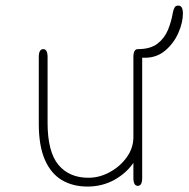

<svg xmlns="http://www.w3.org/2000/svg" viewBox="-20 -657 676 688"><path d="M135 -481Q150.5 -481 150.5 -452.5V-217Q150.5 -113.5 189 -66.8Q227.5 -20 297 -20Q336 -20 373 -40Q410 -60 434 -93.2Q458 -126.5 458 -166Q458 -179.5 460.8 -184Q463.5 -188.5 471 -188.5Q478 -188.5 482.8 -183.2Q487.5 -178 487.5 -164Q487.5 -118 461.2 -78Q435 -38 391 -13.2Q347 11.5 293.5 11.5Q240.5 11.5 201.2 -12Q162 -35.5 140.5 -85.2Q119 -135 119 -212.5V-452.5Q119 -481 135 -481ZM474 -481Q489.5 -481 489.5 -452.5V-19.5Q489.5 9 474 9Q458 9 458 -19.5V-452.5Q458 -481 474 -481ZM499 -450Q488.5 -450 483.2 -450.5Q478 -451 474 -453Q470.5 -455 467 -458.8Q463.5 -462.5 463.5 -470Q463.5 -474 466.2 -477.5Q469 -481 474 -481Q519 -481 544.2 -500.5Q569.5 -520 581.8 -549.8Q594 -579.5 599 -610Q601.5 -623 605.5 -630Q609.5 -637 618.5 -637Q628 -637 631.8 -629Q635.5 -621 635.5 -609.5Q635.5 -576 619 -538.8Q602.5 -501.5 572 -475.8Q541.5 -450 499 -450Z"/></svg>

Font: Sono ExtraLight
Style: Regular
Weight: 200
Designer: Tyler Finck
Foundry: Tyler Finck
Version: Version 2.112